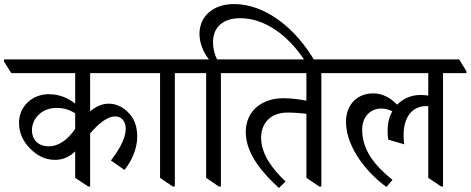

<svg xmlns="http://www.w3.org/2000/svg" viewBox="-59 -917 2328 950"><path d="M215 -126C256 -126 290 -145 313 -168V-37L378 6H387V-257C424 -300 469 -341 512 -341C542 -341 563 -317 563 -280C563 -226 524 -168 490 -123L557 -76C593 -121 620 -183 620 -240C620 -291 606 -329 579 -357C553 -385 519 -404 479 -404C445 -404 414 -389 387 -366V-555H693V-564L657 -623H-39V-612L-3 -555H313V-404C283 -428 240 -451 182 -451C104 -451 35 -394 35 -309C35 -258 57 -214 92 -180C124 -149 161 -126 215 -126ZM99 -272C99 -327 144 -383 221 -383C256 -383 284 -375 313 -356V-279C276 -226 232 -193 182 -193C127 -193 99 -230 99 -272Z M796 6H806V-555H922V-564L886 -623H616V-613L652 -555H733V-37Z M1024 6H1034V-555H1150V-564L1114 -623H1015C1001 -651 995 -679 995 -709C995 -783 1045 -827 1130 -827C1251 -827 1370 -742 1455 -608H1502C1405 -780 1251 -897 1099 -897C995 -897 928 -836 928 -749C928 -706 946 -659 975 -623H844V-613L880 -555H961V-37Z M1321 13 1354 -19C1289 -80 1233 -155 1233 -235C1233 -308 1280 -360 1364 -360C1397 -360 1433 -357 1457 -354V-37L1521 6H1531V-555H1646V-564L1610 -623H1072V-613L1108 -555H1457V-419C1426 -425 1383 -431 1342 -431C1241 -431 1157 -372 1157 -263C1157 -152 1247 -55 1321 13Z M1853 8 1883 -27C1796 -97 1733 -174 1733 -275C1733 -342 1776 -380 1828 -380C1848 -380 1865 -375 1882 -366C1867 -340 1859 -308 1859 -272C1859 -255 1859 -246 1862 -226L1941 -203C1939 -216 1938 -230 1938 -251C1938 -333 1978 -392 2049 -392C2053 -392 2056 -392 2060 -392V-37L2124 6H2133V-555H2249V-564L2213 -623H1569V-612L1605 -555H2060V-444C2049 -446 2035 -447 2020 -447C1977 -447 1936 -430 1906 -399C1875 -431 1836 -455 1787 -455C1714 -455 1653 -405 1653 -314C1653 -177 1775 -47 1853 8Z"/></svg>

Font: Noto Serif Devanagari SemiCondensed
Style: Regular
Weight: 400
Width: 4
Designer: Universal Thirst, Indian Type Foundry and the Monotype Design Team
Foundry: Monotype Imaging Inc.
Version: Version 2.004